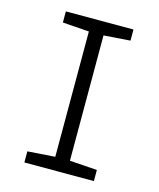

<svg xmlns="http://www.w3.org/2000/svg" viewBox="-98 -696 634 766"><g transform="rotate(15 219.0 -312.5)"><path d="M75.2 -45.9 188.5 -53.7V-571.3L79.1 -579.1V-625H358.4V-579.1L249 -571.3V-53.7L362.3 -45.9V0H75.2Z"/></g></svg>

Font: Sudo Light
Style: Regular
Weight: 300
Monospace: yes
Designer: Jens Kutilek
Foundry: Jens Kutilek
Version: Version 0.040